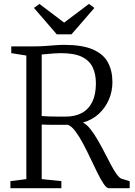

<svg xmlns="http://www.w3.org/2000/svg" viewBox="-20 -986 705 1006"><path d="M34.5 0V-37L118 -47.5V-695L39 -707.5V-743H156Q188.5 -743 216.8 -745Q245 -747 269.8 -749Q294.5 -751 315.5 -751Q410.5 -751 465.8 -727.2Q521 -703.5 545 -659.8Q569 -616 569 -555.5Q569 -507.5 550.5 -464.2Q532 -421 497.5 -389.2Q463 -357.5 414.5 -344Q434 -334.5 453.2 -310.2Q472.5 -286 491.2 -253.8Q510 -221.5 527.5 -187.5Q545 -153.5 561 -123.2Q577 -93 591.2 -73.2Q605.5 -53.5 617 -49.5L659.5 -36.5V0H550.5Q538.5 0 523.5 -22Q508.5 -44 491 -79.5Q473.5 -115 454.2 -155.8Q435 -196.5 415 -234Q395 -271.5 375 -298.2Q355 -325 336 -332Q324.5 -332 304.5 -332Q284.5 -332 262.8 -332Q241 -332 223.2 -332.5Q205.5 -333 198.5 -333.5V-47.5L301.5 -37V0ZM324.5 -375Q373.5 -375 409 -394.2Q444.5 -413.5 463.5 -452.2Q482.5 -491 482.5 -549.5Q482.5 -597 466 -632.5Q449.5 -668 409.8 -687.8Q370 -707.5 299.5 -707.5Q281 -707.5 263.5 -706.2Q246 -705 229.5 -703.2Q213 -701.5 198.5 -700.5V-378Q216 -376.5 241 -375.8Q266 -375 289.2 -375Q312.5 -375 324.5 -375ZM277.5 -806 158 -944.5 186.5 -965.5 316 -867.5 446 -965.5 474.5 -944.5 354.5 -806Z"/></svg>

Font: Merriweather 48pt Light
Style: Regular
Weight: 300
Version: Version 2.100